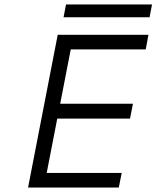

<svg xmlns="http://www.w3.org/2000/svg" viewBox="-20 -835 697 855"><path d="M237 -680H641L629 -615H295L248 -373H572L559 -307H235L188 -65H522L509 0H105ZM274 -815H657L646 -758H263Z"/></svg>

Font: Teachers[wght] Italic
Style: Regular
Weight: 400
Designer: Alfredo Marco Pradil & Chank Diesel
Version: Version 1.000;Glyphs 3.1.2 (3151)